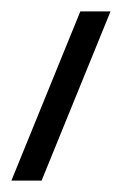

<svg xmlns="http://www.w3.org/2000/svg" viewBox="-20 -117 214 337"><path d="M53 200H0L121 -97H174Z"/></svg>

Font: Mirza
Style: Regular
Weight: 400
Designer: Arabic design by Kourosh Beigpour, Latin design by Eduardo Tunni, engineering by Lasse Fister
Version: Version 1.000